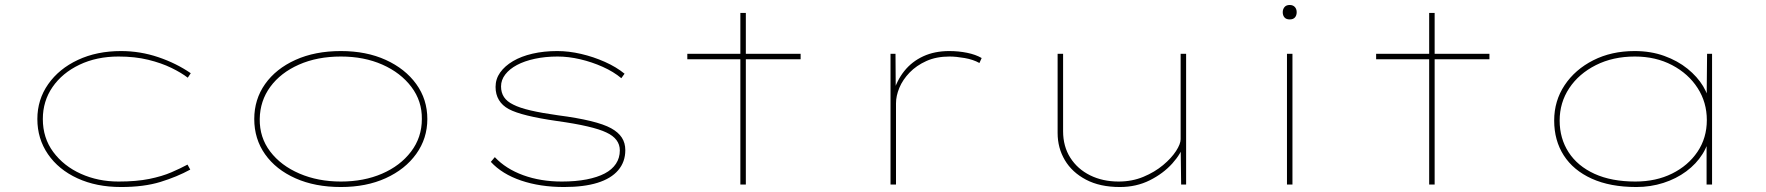

<svg xmlns="http://www.w3.org/2000/svg" viewBox="-20 -741 7092 771"><path d="M466 10Q367 10 291 -25Q215 -60 172.5 -122Q130 -184 130 -263Q130 -341 173.5 -403Q217 -465 293 -500.5Q369 -536 466 -536Q543 -536 615.5 -511.5Q688 -487 746 -447L734 -429Q708 -449 668 -468.5Q628 -488 575 -501Q522 -514 456 -514Q368 -514 299 -481Q230 -448 191 -391.5Q152 -335 152 -263Q152 -187 194 -130.5Q236 -74 305 -43Q374 -12 456 -12Q528 -12 579.5 -22.5Q631 -33 668 -49Q705 -65 733 -80L744 -60Q691 -31 624.5 -10.5Q558 10 466 10Z M1349 10Q1245 10 1166.5 -25Q1088 -60 1044.5 -121.5Q1001 -183 1001 -263Q1001 -342 1044.5 -403.5Q1088 -465 1166.5 -500.5Q1245 -536 1349 -536Q1451 -536 1529 -500.5Q1607 -465 1651.5 -403.5Q1696 -342 1696 -263Q1696 -185 1651.5 -123Q1607 -61 1529 -25.5Q1451 10 1349 10ZM1349 -12Q1441 -12 1514 -43.5Q1587 -75 1630.5 -132Q1674 -189 1674 -263Q1675 -335 1632 -392Q1589 -449 1515.5 -481.5Q1442 -514 1349 -514Q1254 -514 1180.5 -481.5Q1107 -449 1065.5 -392.5Q1024 -336 1023 -263Q1022 -189 1065 -132.5Q1108 -76 1182.5 -44Q1257 -12 1349 -12Z M2245 10Q2149 10 2072.5 -16Q1996 -42 1951 -91L1967 -110Q2011 -63 2081 -37.5Q2151 -12 2236 -12Q2292 -12 2335.5 -20.5Q2379 -29 2408.5 -44.5Q2438 -60 2453.5 -83.5Q2469 -107 2469 -137Q2469 -184 2415 -209Q2388 -222 2338.5 -233.5Q2289 -245 2217 -255Q2147 -265 2098 -277Q2049 -289 2023 -303Q1997 -317 1983.5 -339.5Q1970 -362 1970 -392Q1970 -424 1988.5 -450Q2007 -476 2040 -495.5Q2073 -515 2118.5 -525.5Q2164 -536 2218 -536Q2264 -536 2313.5 -524.5Q2363 -513 2409 -492.5Q2455 -472 2488 -445L2475 -427Q2444 -453 2400.5 -472.5Q2357 -492 2310 -503Q2263 -514 2219 -514Q2170 -514 2128 -505Q2086 -496 2056 -480Q2026 -464 2009 -442Q1992 -420 1992 -394Q1992 -369 2004 -351Q2016 -333 2041 -321Q2066 -308 2111 -297.5Q2156 -287 2221 -278Q2298 -268 2351.5 -255Q2405 -242 2434 -226Q2463 -210 2477 -188.5Q2491 -167 2491 -138Q2491 -91 2462.5 -57.5Q2434 -24 2379.5 -7Q2325 10 2245 10Z M2953 0V-689H2975V0ZM2740 -503V-525H3195V-503Z M3556 0V-525H3576L3577 -372L3566 -365Q3581 -418 3611.5 -456Q3642 -494 3687.5 -515Q3733 -536 3792 -536Q3829 -536 3863.5 -529Q3898 -522 3922 -508L3913 -488Q3888 -502 3853.5 -508Q3819 -514 3793 -514Q3740 -514 3700 -496Q3660 -478 3632.5 -449.5Q3605 -421 3591.5 -388.5Q3578 -356 3578 -326V0Z M4477 10Q4397 10 4341 -19.5Q4285 -49 4256 -98Q4227 -147 4227 -207V-525H4249V-214Q4249 -153 4278 -107.5Q4307 -62 4357.5 -37Q4408 -12 4472 -12Q4526 -12 4571.5 -31Q4617 -50 4650.5 -78Q4684 -106 4702.5 -134.5Q4721 -163 4721 -182V-525H4743V0H4723L4721 -161L4735 -165Q4724 -125 4687.5 -84.5Q4651 -44 4597 -17Q4543 10 4477 10Z M5148 0V-525H5170V0ZM5159 -663Q5145 -663 5138 -671Q5131 -679 5131 -692Q5131 -704 5138 -712.5Q5145 -721 5159 -721Q5172 -721 5179.5 -713Q5187 -705 5187 -692Q5187 -679 5180 -671Q5173 -663 5159 -663Z M5719 0V-689H5741V0ZM5506 -503V-525H5961V-503Z M6551 10Q6446 10 6372 -23.5Q6298 -57 6259.5 -117Q6221 -177 6221 -257Q6221 -336 6263 -399Q6305 -462 6378 -499Q6451 -536 6544 -536Q6609 -536 6663 -516.5Q6717 -497 6756.5 -465Q6796 -433 6819 -395Q6842 -357 6843 -321L6833 -320L6835 -525H6855V0H6833V-192L6847 -210Q6842 -163 6817 -123Q6792 -83 6751.5 -53Q6711 -23 6659.5 -6.5Q6608 10 6551 10ZM6547 -12Q6630 -12 6694.5 -44Q6759 -76 6796.5 -131.5Q6834 -187 6834 -259Q6834 -330 6797 -387.5Q6760 -445 6694.5 -479.5Q6629 -514 6545 -514Q6457 -514 6388.5 -479.5Q6320 -445 6281.5 -387Q6243 -329 6243 -257Q6243 -185 6279 -129.5Q6315 -74 6383 -43Q6451 -12 6547 -12Z"/></svg>

Font: Lexend Zetta Thin
Style: Regular
Weight: 250
Version: Version 1.007